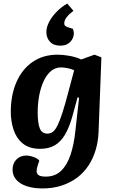

<svg xmlns="http://www.w3.org/2000/svg" viewBox="-20 -835 653 1085"><path d="M427 -283 418 -284 390 -181Q372 -116 347.5 -74.5Q323 -33 289 -13.5Q255 6 207 6Q146 6 109.5 -23.5Q73 -53 57 -101Q41 -149 41 -203Q41 -297 72.5 -370Q104 -443 163.5 -484.5Q223 -526 306 -526Q335 -526 372 -519.5Q409 -513 439 -499L514 -526L553 -511L537 -89Q535 -37 521 11Q507 59 481 99Q455 139 417 168Q379 197 329 213.5Q279 230 218 230Q185 230 154.5 223.5Q124 217 101 204Q78 191 64.5 170.5Q51 150 51 123Q51 89 72.5 66.5Q94 44 129 44Q140 44 154.5 47.5Q169 51 182.5 57.5Q196 64 202 73L193 100Q187 118 187 132.5Q187 147 198.5 155Q210 163 239 163Q291 163 325 130.5Q359 98 378.5 40Q398 -18 406 -96ZM248 -80Q265 -80 278.5 -90Q292 -100 305 -126Q318 -152 333 -198.5Q348 -245 367 -318L399 -438Q385 -445 363.5 -449.5Q342 -454 325 -454Q292 -454 267.5 -433Q243 -412 226.5 -376Q210 -340 201.5 -295Q193 -250 193 -200Q193 -141 204.5 -110.5Q216 -80 248 -80ZM360 -815 395 -774Q371 -756 357 -738Q343 -720 343 -702Q343 -695 347 -690.5Q351 -686 361 -682L392 -672Q401 -650 394.5 -628Q388 -606 369.5 -591.5Q351 -577 321 -577Q283 -577 262.5 -599Q242 -621 242 -654Q242 -680 256.5 -709Q271 -738 297.5 -766Q324 -794 360 -815Z"/></svg>

Font: Literata
Style: Bold Italic
Weight: 700
Italic angle: -2°
Designer: Latin by Veronika Burian and Jose Scaglione. Greek by Irene Vlachou. Cyrillic by Vera Evstafieva
Foundry: TypeTogether
Version: Version 3.103;gftools[0.9.29]